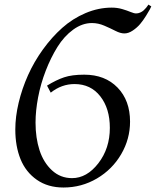

<svg xmlns="http://www.w3.org/2000/svg" viewBox="-20 -817 681 839"><path d="M201.7 -412.1 185.5 -442.9Q226.1 -467.8 260.3 -479.2Q294.4 -490.7 348.1 -490.7Q439 -490.7 493.7 -434.3Q548.3 -377.9 548.3 -285.6Q548.3 -209.5 509.5 -143.1Q470.7 -76.7 403.6 -37.1Q336.4 2.4 257.3 2.4Q189.5 2.4 141.1 -31.2Q92.8 -64.9 69.8 -121.3Q46.9 -177.7 46.9 -251.5Q46.9 -306.6 61.5 -368.2Q76.2 -429.7 102.5 -488.5Q128.9 -547.4 167.7 -601.1Q206.5 -654.8 252 -695.3Q297.4 -735.8 353.8 -759.8Q410.2 -783.7 468.3 -783.7Q492.7 -783.7 514.2 -777.3Q535.6 -771 550.8 -764.6Q565.9 -758.3 574.7 -758.3Q584 -758.3 592.8 -762.2Q601.6 -766.1 607.7 -771.7Q613.8 -777.3 618.7 -783.2Q623.5 -789.1 626 -793L628.4 -796.9L641.1 -789.1Q639.2 -784.2 635 -776.4Q630.9 -768.6 618.2 -748Q605.5 -727.5 592.3 -711.9Q579.1 -696.3 560.3 -683.6Q541.5 -670.9 523.4 -670.9Q506.3 -670.9 484.4 -682.1Q462.4 -693.4 435.8 -704.8Q409.2 -716.3 381.8 -716.3Q339.4 -716.3 299.8 -687.5Q260.3 -658.7 231.2 -612.1Q202.1 -565.4 179.9 -508.1Q157.7 -450.7 146.5 -391.6Q135.3 -332.5 135.3 -281.2Q135.3 -214.4 152.8 -160.4Q170.4 -106.4 207.3 -72.5Q244.1 -38.6 294.9 -38.6Q359.4 -38.6 409.7 -103.5Q460 -168.5 460 -258.3Q460 -342.8 418.2 -396.2Q376.5 -449.7 305.7 -449.7Q249 -449.7 201.7 -412.1Z"/></svg>

Font: Flanker
Style: Italic
Weight: 400
Italic angle: -12°
Designer: Flanker
Version: Version 2.027